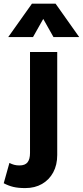

<svg xmlns="http://www.w3.org/2000/svg" viewBox="-90 -784 445 1030"><path d="M45.5 225Q8 225 -18.2 218.8Q-44.5 212.5 -70 199L-39.5 90Q-27 96.5 -14.5 100Q-2 103.5 14.5 103.5Q44.5 103.5 57.8 86.8Q71 70 71 37V-505H217V47.5Q217 101 195.5 140.8Q174 180.5 135.5 202.8Q97 225 45.5 225ZM-46 -585 81.5 -764.5H208L335 -585H197L142 -682.5L87 -585Z"/></svg>

Font: Geologica Cursive SemiBold
Style: Regular
Weight: 600
Designer: Sindre Bremnes, Frode Helland
Foundry: Monokrom Skriftforlag AS
Version: Version 1.010;gftools[0.9.28]